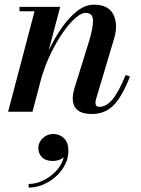

<svg xmlns="http://www.w3.org/2000/svg" viewBox="-20 -490 618 842"><path d="M148 159.2Q148 134.8 167.2 116.2Q186.4 97.6 213.6 97.6Q241.6 97.6 260.8 116.4Q280 135.2 280 171.2Q280 204 264.8 233Q249.6 262 224.4 284.6Q199.2 307.2 168.2 320Q137.2 332.8 105.6 332.8V316.8Q137.2 316.8 169.4 301.4Q201.6 286 226.2 259.6Q250.8 233.2 259.6 200.4Q238.8 216 211.2 216Q180 216 164 199.4Q148 182.8 148 159.2ZM131.5 -440.5H65.5V-460H244L193.5 -268.5Q218.5 -321.5 250.2 -367.2Q282 -413 318 -441.2Q354 -469.5 392 -469.5Q456 -469.5 477.5 -425.5Q499 -381.5 480 -319.5L402 -58Q398.5 -48 398.5 -39.5Q398.5 -21.5 415.5 -21.5Q446.5 -21.5 473.8 -54.5Q501 -87.5 531 -161L550 -154.5Q515.5 -66 477.8 -28Q440 10 383 10Q299 10 299 -59.5Q299 -70 301.2 -81.8Q303.5 -93.5 306 -101.5L371 -310.5Q388.5 -368.5 387.8 -401Q387 -433.5 355.5 -433.5Q336 -433.5 309.8 -410.2Q283.5 -387 255.5 -346.8Q227.5 -306.5 202.5 -254.8Q177.5 -203 161 -146.5L122.5 0H15.5Z"/></svg>

Font: Bodoni* 11pt Medium
Style: Italic
Weight: 500
Italic angle: -13°
Version: Version 2.3